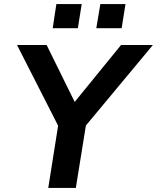

<svg xmlns="http://www.w3.org/2000/svg" viewBox="-20 -927 774 947"><path d="M218 0 276 -366 285 -271 64 -705H210L348 -425H349L577 -705H734L373 -271L413 -366L354 0ZM455 -788 475 -907H599L580 -788ZM240 -788 258 -907H383L364 -788Z"/></svg>

Font: Nunito Sans 7pt
Style: Bold Italic
Weight: 700
Italic angle: -9°
Version: Version 3.101;gftools[0.9.27]